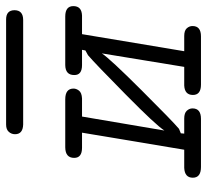

<svg xmlns="http://www.w3.org/2000/svg" viewBox="-44 -614 659 610"><g transform="rotate(-90 285.0 -309.5)"><path d="M56.2 -53.2H113.8L168 -377.9H120.1Q87.9 -377.9 87.9 -402.8Q87.9 -430.7 121.1 -431.2H273.9Q308.1 -431.2 308.1 -404.8Q308.1 -396 301.5 -387.5Q294.9 -378.9 276.9 -377.9H219.2L174.8 -116.2Q190.9 -142.1 289.6 -239.5Q388.2 -336.9 414.1 -358.9L429.2 -367.2L431.2 -377.9H382.8Q350.6 -377.9 351.1 -402.8Q351.1 -430.7 382.8 -431.2H537.1Q570.3 -431.2 570.1 -405Q569.8 -378.9 540 -377.9H481L426.8 -53.2H475.1Q492.2 -53.2 499.5 -45.2Q506.8 -37.1 506.8 -26.9Q506.8 0 474.1 0H320.8Q287.6 0 287.8 -25.9Q288.1 -51.8 317.9 -53.2H377L419.9 -314.9Q402.8 -289.1 303.5 -189.5Q204.1 -89.8 180.2 -69.8L166 -64L165 -53.2H212.9Q230 -53.2 237.5 -45.2Q245.1 -37.1 245.1 -26.9Q245.1 0 211.9 0H59.1Q24.9 0 24.9 -25.9Q24.9 -51.8 56.2 -53.2ZM163.1 -590.8Q163.1 -602.1 170.7 -610.6Q178.2 -619.1 193.8 -619.1H527.8Q556.6 -619.1 557.1 -592.8Q557.1 -564.9 525.9 -564.9H193.8Q163.1 -565.9 163.1 -590.8Z"/></g></svg>

Font: CMU Typewriter Text
Style: LightOblique
Weight: 200
Italic angle: -9.46001°
Version: Version 0.7.0